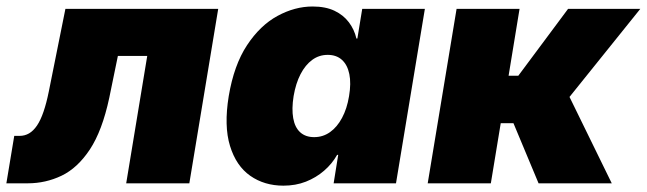

<svg xmlns="http://www.w3.org/2000/svg" viewBox="-55 -570 2011 597"><path d="M-35.2 0 -10.7 -147.5H5.9Q22 -147.5 35.4 -155.3Q48.8 -163.1 60.1 -179.7Q71.3 -196.3 80.3 -222.7Q89.4 -249 96.7 -285.2L148.4 -542.5H623.5L533.7 0H337.4L402.8 -396H311.5L284.7 -265.6Q262.7 -163.1 224.4 -105.2Q186 -47.4 136.5 -23.7Q86.9 0 31.2 0Z M826.2 7.3Q767.1 7.3 723.1 -23.4Q679.2 -54.2 660.2 -116.2Q641.1 -178.2 656.2 -271Q672.4 -367.7 713.1 -429.4Q753.9 -491.2 807.9 -520.5Q861.8 -549.8 917 -549.8Q957 -549.8 984.9 -536.6Q1012.7 -523.4 1029.8 -500.7Q1046.9 -478 1053.2 -450.2H1056.2L1071.3 -542.5H1266.1L1176.3 0H982.4L996.6 -88.4H993.2Q977.5 -60.5 952.6 -39.1Q927.7 -17.6 896 -5.1Q864.3 7.3 826.2 7.3ZM921.9 -143.6Q949.2 -143.6 971.2 -159.2Q993.2 -174.8 1008.5 -203.4Q1023.9 -231.9 1030.3 -271Q1037.1 -311 1031.2 -339.6Q1025.4 -368.2 1008.3 -383.8Q991.2 -399.4 963.9 -399.4Q937 -399.4 915.8 -383.8Q894.5 -368.2 879.6 -339.6Q864.7 -311 857.9 -271Q851.6 -231.4 856.7 -202.6Q861.8 -173.8 878.4 -158.7Q895 -143.6 921.9 -143.6Z M1274.9 0 1364.7 -542.5H1560.5L1526.4 -334.5H1556.6L1711.4 -542.5H1936L1715.8 -268.6L1847.2 0H1619.6L1541.5 -187H1502L1471.2 0Z"/></svg>

Font: Inter 16pt Black
Style: Italic
Weight: 900
Italic angle: -9.3988°
Version: Version 4.001;git-66647c0bb